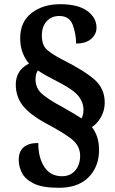

<svg xmlns="http://www.w3.org/2000/svg" viewBox="-20 -780 549 913"><path d="M260 113Q352 113 401.5 62.5Q451 12 451 -66Q451 -133 417 -176Q442 -191 460 -223Q478 -255 478 -292Q478 -358 430.5 -400.5Q383 -443 276 -497Q231 -520 205 -542Q179 -564 179 -611Q179 -654 202 -679Q225 -704 262 -704Q311 -704 326.5 -660Q342 -616 342 -573Q389 -573 414 -595.5Q439 -618 439 -648Q439 -696 395 -728Q351 -760 266 -760Q184 -760 130 -718Q76 -676 76 -599Q76 -557 89 -526Q102 -495 118 -478Q55 -446 55 -378Q55 -320 89 -277Q123 -234 203 -191Q304 -137 332.5 -108Q361 -79 361 -39Q361 4 337.5 31Q314 58 275 58Q220 58 191 14Q162 -30 162 -100Q69 -100 69 -19Q69 10 83.5 40.5Q98 71 139 92Q180 113 260 113ZM368 -217Q352 -227 331.5 -239.5Q311 -252 279 -270Q206 -309 177.5 -335.5Q149 -362 149 -403Q149 -429 160 -445Q182 -430 209 -415.5Q236 -401 265 -386Q332 -351 354.5 -321.5Q377 -292 377 -258Q377 -235 368 -217Z"/></svg>

Font: Noto Serif SemiCondensed Extra
Style: Regular
Weight: 800
Width: 4
Designer: Monotype Design Team
Foundry: Monotype Imaging Inc.
Version: Version 1.002